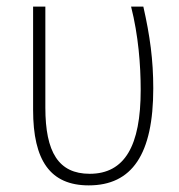

<svg xmlns="http://www.w3.org/2000/svg" viewBox="-20 -550 540 580"><path d="M248 10C379 10 443 -84 443 -283C443 -369 433 -442 413 -530H376C398 -443 405 -354 405 -278C405 -110 357 -25 251 -25C157 -25 117 -90 117 -225V-530H80V-218C80 -65 132 10 248 10Z"/></svg>

Font: Noto Sans Mono ExtraCondensed ExtraLight
Style: Regular
Weight: 200
Width: 2
Designer: Monotype Design Team
Foundry: Monotype Imaging Inc.
Version: Version 2.014